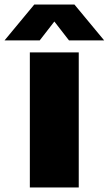

<svg xmlns="http://www.w3.org/2000/svg" viewBox="-76 -826 479 846"><path d="M55.5 0V-595H271V0ZM-56 -648 75 -806H252L383 -648H228L148.5 -750.5H178.5L99 -648Z"/></svg>

Font: Encode Sans SC Condensed Thin Black
Style: Regular
Weight: 900
Version: Version 3.002